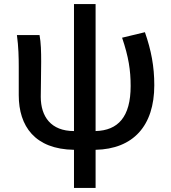

<svg xmlns="http://www.w3.org/2000/svg" viewBox="-20 -722 837 942"><path d="M343 200H449V13C633 9 737 -104 737 -304C737 -396 722 -475 691 -564L579 -537C611 -443 621 -377 621 -300C621 -148 559 -82 449 -79V-702H343V-79C230 -79 180 -150 180 -247C180 -285 182 -364 182 -419C182 -469 181 -512 174 -550H63C71 -492 72 -438 72 -394V-255C72 -103 151 10 343 13Z"/></svg>

Font: Noto Sans HK Medium
Style: Regular
Weight: 500
Designer: Ryoko NISHIZUKA 西塚涼子 (kana, bopomofo & ideographs); Paul D. Hunt (Latin, Greek & Cyrillic); Sandoll Communications 산돌커뮤니
Foundry: Adobe
Version: Version 2.002;hotconv 1.0.116;makeotfexe 2.5.65601